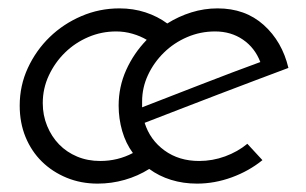

<svg xmlns="http://www.w3.org/2000/svg" viewBox="-20 -430 729 458"><path d="M606 -48Q574 -22 533 -7Q492 8 450 8Q417 8 388 -1Q359 -10 336 -27Q309 -10 277.5 -1Q246 8 213 8Q173 8 139 -6Q105 -20 80 -44.5Q55 -69 41 -103Q27 -137 27 -178Q27 -226 46.5 -268Q66 -310 98.5 -341.5Q131 -373 174 -391.5Q217 -410 265 -410Q298 -410 327 -400.5Q356 -391 379 -374Q406 -391 436.5 -400.5Q467 -410 499 -410Q565 -410 609 -370.5Q653 -331 668 -268Q633 -255 589.5 -238.5Q546 -222 500 -204.5Q454 -187 409 -169.5Q364 -152 325 -137Q338 -96 372.5 -71Q407 -46 455 -46Q487 -46 517 -57Q547 -68 570 -87ZM257 -355Q222 -355 190.5 -341.5Q159 -328 135 -304.5Q111 -281 96.5 -250Q82 -219 82 -184Q82 -155 92.5 -129.5Q103 -104 121 -85.5Q139 -67 164 -56.5Q189 -46 219 -46Q261 -46 297 -65Q280 -88 271.5 -117.5Q263 -147 263 -178Q263 -223 281 -263Q299 -303 330 -335Q315 -344 296 -349.5Q277 -355 257 -355ZM601 -282Q588 -316 559.5 -335.5Q531 -355 493 -355Q458 -355 426.5 -341.5Q395 -328 371 -304.5Q347 -281 333 -251Q319 -221 319 -188V-174Q352 -187 388.5 -201Q425 -215 462 -229.5Q499 -244 535 -257.5Q571 -271 601 -282Z"/></svg>

Font: Josefin Sans
Style: Italic
Weight: 400
Italic angle: -7.5°
Designer: Santiago Orozco
Foundry: Typemade